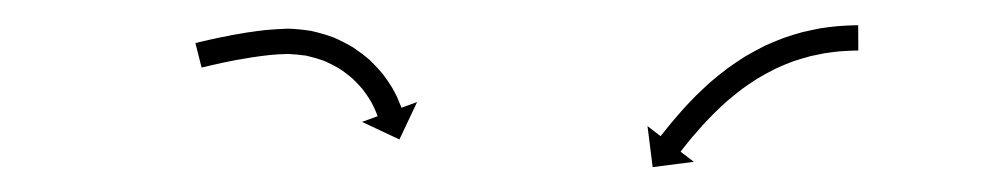

<svg xmlns="http://www.w3.org/2000/svg" viewBox="-20 -582 788 152"><path d="M657.5 -542C658.2 -542 658.8 -542 659.5 -542L659.4 -562C658.7 -562 658 -562 657.4 -562C657.4 -562 657.3 -562 657.3 -562C657.3 -562 657.3 -562 657.3 -562C655.3 -561.9 653.4 -561.9 651.5 -561.8C651.5 -561.8 651.4 -561.8 651.4 -561.8C651.4 -561.8 651.3 -561.8 651.3 -561.8C648.3 -561.7 645.3 -561.4 642.2 -561.2C642.2 -561.2 642.2 -561.2 642.2 -561.2C642.1 -561.2 642.1 -561.2 642.1 -561.2C638.1 -560.8 634.2 -560.3 630.3 -559.7C630.3 -559.7 630.3 -559.7 630.2 -559.7C630.1 -559.7 630.1 -559.7 630.1 -559.7C625.5 -558.8 620.9 -557.9 616.4 -556.8C616.4 -556.8 616.3 -556.8 616.2 -556.8C616.1 -556.8 616.1 -556.8 616.1 -556.8C611 -555.4 606 -553.9 601.1 -552.2C601.1 -552.2 601 -552.2 600.9 -552.2C600.9 -552.1 600.8 -552.1 600.8 -552.1C595.6 -550.1 590.4 -548 585.3 -545.7C585.3 -545.7 585.3 -545.6 585.2 -545.6C585.1 -545.6 585 -545.5 585 -545.5C579.9 -542.9 574.8 -540.2 569.9 -537.3C569.9 -537.3 569.8 -537.2 569.8 -537.2C569.7 -537.2 569.6 -537.1 569.6 -537.1C564.8 -534.1 560 -530.8 555.4 -527.5C555.4 -527.5 555.3 -527.4 555.3 -527.4C555.2 -527.4 555.2 -527.3 555.2 -527.3C550.8 -524 546.5 -520.5 542.3 -516.9C542.3 -516.9 542.3 -516.9 542.2 -516.8C542.2 -516.8 542.1 -516.7 542.1 -516.7C538.3 -513.3 534.6 -509.8 530.9 -506.2C530.9 -506.2 530.9 -506.2 530.8 -506.1C530.8 -506.1 530.8 -506.1 530.8 -506.1C527.5 -502.8 524.4 -499.5 521.3 -496.1C521.3 -496.1 521.2 -496.1 521.2 -496.1C521.2 -496 521.2 -496 521.2 -496C518.6 -493.1 516.1 -490.2 513.6 -487.3C513.6 -487.3 513.5 -487.3 513.5 -487.2C513.5 -487.2 513.5 -487.2 513.5 -487.2C511.6 -484.9 509.7 -482.6 507.8 -480.3C507.8 -480.3 507.8 -480.3 507.8 -480.3C507.8 -480.3 507.8 -480.3 507.8 -480.3C506.6 -478.8 505.4 -477.3 504.3 -475.8L504.2 -475.8L504.2 -475.8C503.8 -475.2 503.4 -474.7 503 -474.2L492.6 -482.2L496.7 -449.7L529.3 -453.9L518.8 -461.9C519.2 -462.5 519.6 -463 520 -463.5L520 -463.5L520 -463.5C521.1 -464.9 522.3 -466.4 523.4 -467.8C523.4 -467.8 523.4 -467.8 523.4 -467.8C523.4 -467.8 523.4 -467.8 523.4 -467.8C525.2 -470 527 -472.2 528.8 -474.4C528.8 -474.4 528.8 -474.4 528.8 -474.3C528.8 -474.3 528.8 -474.3 528.8 -474.3C531.2 -477.1 533.6 -479.9 536.1 -482.7C536.1 -482.7 536.1 -482.6 536 -482.6C536 -482.6 536 -482.6 536 -482.6C538.9 -485.8 542 -488.9 545 -492C545 -492 545 -492 544.9 -492C544.9 -491.9 544.9 -491.9 544.9 -491.9C548.3 -495.3 551.9 -498.6 555.5 -501.9C555.5 -501.9 555.5 -501.8 555.4 -501.8C555.4 -501.7 555.3 -501.7 555.3 -501.7C559.2 -505.1 563.3 -508.3 567.4 -511.5C567.4 -511.5 567.3 -511.4 567.2 -511.4C567.2 -511.3 567.1 -511.3 567.1 -511.3C571.4 -514.4 575.8 -517.4 580.3 -520.2C580.3 -520.2 580.2 -520.2 580.2 -520.1C580.1 -520.1 580 -520 580 -520C584.6 -522.7 589.2 -525.3 594 -527.6C594 -527.6 593.9 -527.6 593.8 -527.6C593.7 -527.5 593.7 -527.5 593.7 -527.5C598.3 -529.6 603 -531.6 607.8 -533.4C607.8 -533.4 607.7 -533.4 607.7 -533.3C607.6 -533.3 607.5 -533.3 607.5 -533.3C612 -534.8 616.6 -536.2 621.2 -537.4C621.2 -537.4 621.2 -537.4 621.1 -537.4C621 -537.4 620.9 -537.4 620.9 -537.4C625.1 -538.3 629.3 -539.2 633.5 -540C633.5 -540 633.5 -539.9 633.4 -539.9C633.3 -539.9 633.3 -539.9 633.3 -539.9C636.9 -540.5 640.5 -540.9 644.1 -541.3C644.1 -541.3 644 -541.3 644 -541.3C643.9 -541.3 643.9 -541.3 643.9 -541.3C646.7 -541.5 649.5 -541.7 652.3 -541.8C652.3 -541.8 652.3 -541.8 652.2 -541.8C652.2 -541.8 652.2 -541.8 652.2 -541.8C654 -541.9 655.8 -541.9 657.6 -542C657.6 -542 657.6 -542 657.5 -542C657.5 -542 657.5 -542 657.5 -542ZM136.6 -548.3C136 -548.2 135.3 -548 134.7 -547.9L139.6 -528.5C140.2 -528.6 140.9 -528.8 141.5 -529C141.5 -529 141.5 -528.9 141.5 -528.9C141.5 -528.9 141.5 -528.9 141.5 -528.9C143.2 -529.4 145 -529.8 146.8 -530.2C146.8 -530.2 146.8 -530.2 146.8 -530.2C146.8 -530.2 146.8 -530.2 146.8 -530.2C149.6 -530.9 152.4 -531.5 155.2 -532.1C155.2 -532.1 155.2 -532.1 155.1 -532.1C155.1 -532.1 155.1 -532.1 155.1 -532.1C158.7 -532.9 162.4 -533.6 166 -534.3C166 -534.3 166 -534.3 166 -534.3C166 -534.3 165.9 -534.3 165.9 -534.3C170.3 -535.1 174.6 -535.8 178.9 -536.5C178.9 -536.5 178.9 -536.5 178.8 -536.5C178.8 -536.5 178.8 -536.5 178.8 -536.5C183.6 -537.2 188.4 -537.9 193.2 -538.4C193.2 -538.4 193.2 -538.4 193.1 -538.4C193 -538.4 193 -538.4 193 -538.4C198.1 -538.9 203.1 -539.2 208.2 -539.3C208.2 -539.3 208.1 -539.3 208 -539.3C207.8 -539.3 207.7 -539.3 207.7 -539.3C212.7 -539.1 217.8 -538.6 222.8 -537.9C222.8 -537.9 222.6 -537.9 222.5 -537.9C222.3 -538 222.2 -538 222.2 -538C227.1 -536.9 231.9 -535.5 236.7 -533.8C236.7 -533.8 236.5 -533.8 236.4 -533.9C236.2 -534 236.1 -534 236.1 -534C240.6 -532.1 244.9 -529.9 249.1 -527.4C249.1 -527.4 249 -527.5 248.9 -527.6C248.8 -527.6 248.6 -527.7 248.6 -527.7C252.4 -525.2 256.1 -522.4 259.5 -519.4C259.5 -519.4 259.4 -519.5 259.3 -519.6C259.2 -519.7 259.1 -519.8 259.1 -519.8C262 -517 264.8 -514 267.5 -510.9C267.5 -510.9 267.4 -511 267.3 -511.1C267.2 -511.2 267.1 -511.3 267.1 -511.3C269.2 -508.5 271.2 -505.7 273 -502.8C273 -502.8 273 -502.9 272.9 -503C272.9 -503 272.8 -503.1 272.8 -503.1C274.1 -500.8 275.4 -498.5 276.5 -496.1C276.5 -496.1 276.5 -496.1 276.5 -496.2C276.4 -496.3 276.4 -496.3 276.4 -496.3C277.1 -494.8 277.7 -493.2 278.4 -491.6C278.4 -491.6 278.4 -491.7 278.3 -491.7C278.3 -491.7 278.3 -491.8 278.3 -491.8C278.5 -491.2 278.7 -490.6 279 -490L266.6 -485.5L296.2 -471.6L310.2 -501.2L297.8 -496.7C297.5 -497.4 297.3 -498 297.1 -498.7C297.1 -498.7 297.1 -498.7 297 -498.8C297 -498.8 297 -498.8 297 -498.8C296.3 -500.7 295.5 -502.6 294.7 -504.4C294.7 -504.4 294.7 -504.5 294.6 -504.5C294.6 -504.6 294.6 -504.7 294.6 -504.7C293.2 -507.5 291.8 -510.3 290.2 -513C290.2 -513 290.2 -513.1 290.1 -513.2C290.1 -513.3 290 -513.3 290 -513.3C287.9 -516.8 285.5 -520.1 283.1 -523.3C283.1 -523.3 283 -523.4 282.9 -523.5C282.9 -523.6 282.8 -523.7 282.8 -523.7C279.7 -527.4 276.4 -530.9 273 -534.2C273 -534.2 272.9 -534.3 272.8 -534.4C272.7 -534.5 272.6 -534.6 272.6 -534.6C268.5 -538.1 264.2 -541.3 259.8 -544.3C259.8 -544.3 259.7 -544.4 259.6 -544.5C259.4 -544.5 259.3 -544.6 259.3 -544.6C254.4 -547.5 249.3 -550.1 244 -552.4C244 -552.4 243.9 -552.4 243.7 -552.5C243.6 -552.6 243.4 -552.6 243.4 -552.6C237.9 -554.6 232.2 -556.2 226.5 -557.5C226.5 -557.5 226.3 -557.5 226.2 -557.6C226 -557.6 225.9 -557.6 225.9 -557.6C220.1 -558.5 214.2 -559.1 208.3 -559.3C208.3 -559.3 208.2 -559.3 208 -559.3C207.9 -559.3 207.8 -559.3 207.8 -559.3C202.2 -559.1 196.7 -558.8 191.2 -558.3C191.2 -558.3 191.1 -558.3 191.1 -558.3C191 -558.3 191 -558.3 191 -558.3C185.9 -557.7 180.9 -557.1 175.8 -556.3C175.8 -556.3 175.8 -556.3 175.8 -556.3C175.7 -556.3 175.7 -556.3 175.7 -556.3C171.2 -555.6 166.7 -554.8 162.3 -554C162.3 -554 162.3 -553.9 162.2 -553.9C162.2 -553.9 162.2 -553.9 162.2 -553.9C158.5 -553.2 154.7 -552.4 151 -551.7C151 -551.7 150.9 -551.6 150.9 -551.6C150.9 -551.6 150.9 -551.6 150.9 -551.6C148 -551 145.1 -550.4 142.3 -549.7C142.3 -549.7 142.3 -549.7 142.3 -549.7C142.2 -549.7 142.2 -549.7 142.2 -549.7C140.4 -549.3 138.5 -548.8 136.7 -548.4C136.7 -548.4 136.7 -548.4 136.7 -548.4C136.7 -548.4 136.6 -548.3 136.6 -548.3Z"/></svg>

Font: FRB American Cursive Just Arrows Extralight
Style: Italic
Weight: 200
Italic angle: -25°
Version: Version 2.0;Modular Font Editor K font №1